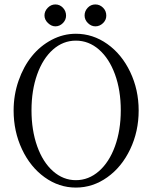

<svg xmlns="http://www.w3.org/2000/svg" viewBox="-20 -827 682 860"><path d="M407.2 -709Q388.7 -709 373.8 -723.6Q358.9 -738.3 358.9 -757.8Q358.9 -777.3 372.8 -792.2Q386.7 -807.1 407.2 -807.1Q426.8 -807.1 441.4 -792.7Q456.1 -778.3 456.1 -756.8Q456.1 -737.3 441.2 -723.1Q426.3 -709 407.2 -709ZM228 -709Q210.4 -709 194.8 -723.9Q179.2 -738.8 179.2 -757.8Q179.2 -776.9 193.8 -792Q208.5 -807.1 228 -807.1Q247.6 -807.1 261.7 -792.5Q275.9 -777.8 275.9 -756.8Q275.9 -737.8 261.5 -723.4Q247.1 -709 228 -709ZM319.8 13.2Q244.1 13.2 179.9 -33Q115.7 -79.1 78.4 -158.7Q41 -238.3 41 -332Q41 -401.9 63.2 -465.6Q85.4 -529.3 122.8 -575.4Q160.2 -621.6 211.7 -648.7Q263.2 -675.8 319.8 -675.8Q396 -675.8 460.7 -629.9Q525.4 -584 563.2 -504.6Q601.1 -425.3 601.1 -332Q601.1 -238.3 563.2 -158.7Q525.4 -79.1 460.7 -33Q396 13.2 319.8 13.2ZM319.8 -20Q377 -20 423.1 -60.3Q469.2 -100.6 495.1 -172.1Q521 -243.7 521 -333Q521 -422.4 495.1 -493.7Q469.2 -564.9 423.3 -605Q377.4 -645 319.8 -645Q262.7 -645 217.3 -605Q171.9 -564.9 146.5 -493.7Q121.1 -422.4 121.1 -333Q121.1 -243.7 146.5 -172.1Q171.9 -100.6 217.5 -60.3Q263.2 -20 319.8 -20Z"/></svg>

Font: Junicode SmCond Light
Style: Regular
Weight: 300
Width: 4
Designer: Peter S. Baker
Version: Version 2.206